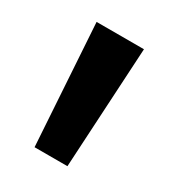

<svg xmlns="http://www.w3.org/2000/svg" viewBox="-80 -737 306 344"><g transform="rotate(30 73.0 -565.0)"><path d="M40 -440 24 -690H122L108 -440Z"/></g></svg>

Font: Rokkitt
Style: Bold
Weight: 700
Designer: Vernon Adams
Foundry: Vernon Adams
Version: Version 3.103